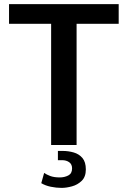

<svg xmlns="http://www.w3.org/2000/svg" viewBox="-20 -706 622 935"><path d="M229 0V-590H24V-686H558V-590H353V0ZM280 209Q254 209 227.5 203.5Q201 198 181 186L195 136Q206 144 224.5 151Q243 158 271 158Q294 158 312.5 148.5Q331 139 331 114Q331 94 317 84Q303 74 282 74H262V29H285Q313 29 339 36.5Q365 44 381.5 63.5Q398 83 398 119Q398 155 378 174.5Q358 194 330.5 201.5Q303 209 280 209Z"/></svg>

Font: Chivo Medium Medium
Style: Regular
Weight: 500
Version: Version 2.002